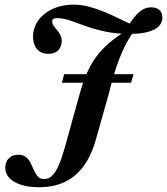

<svg xmlns="http://www.w3.org/2000/svg" viewBox="-20 -602 709 815"><path d="M317.7 -201.6 321 -212.9Q337.9 -272.6 360.9 -316.9Q383.9 -361.3 420.2 -398Q456.5 -434.7 512.1 -469.4H548.4Q519.4 -429.8 496.8 -377.4Q474.2 -325 455.6 -257.3L441.1 -201.6ZM242.7 -250.8 252.4 -287.1H546.8L536.3 -250.8ZM185.5 -373.4Q154.8 -373.4 137.5 -393.1Q120.2 -412.9 120.2 -446Q120.2 -475 133.1 -500Q146 -525 169 -543.1Q191.9 -561.3 223 -571.8Q254 -582.3 291.1 -582.3Q325 -582.3 358.5 -573.4Q391.9 -564.5 423.8 -551.2Q455.6 -537.9 485.9 -523Q516.1 -508.1 542.7 -496L523.4 -490.3Q549.2 -533.1 572.2 -552Q595.2 -571 621 -571Q643.5 -571 656.5 -559.7Q669.4 -548.4 669.4 -528.2Q669.4 -494.4 633.5 -476.2Q597.6 -458.1 530.6 -458.1Q472.6 -458.1 426.2 -468.1Q379.8 -478.2 343.5 -491.5Q307.3 -504.8 277.8 -514.9Q248.4 -525 222.6 -525Q211.3 -525 206.5 -521.8Q201.6 -518.5 201.6 -510.5Q201.6 -501.6 207.7 -492.7Q213.7 -483.9 221.8 -474.6Q229.8 -465.3 235.9 -454Q241.9 -442.7 241.9 -427.4Q241.9 -403.2 227 -388.3Q212.1 -373.4 185.5 -373.4ZM146 192.7Q80.6 192.7 41.5 170.2Q2.4 147.6 2.4 109.7Q2.4 84.7 17.7 69.8Q33.1 54.8 57.3 54.8Q79 54.8 91.1 65.3Q103.2 75.8 110.5 91.1Q117.7 106.5 124.6 121.8Q131.5 137.1 141.1 147.6Q150.8 158.1 167.7 158.1Q186.3 158.1 200.8 144.4Q215.3 130.6 228.2 102Q241.1 73.4 254 28.2L317.7 -201.6H441.1L387.1 -10.5Q368.5 57.3 335.5 102.4Q302.4 147.6 255.2 170.2Q208.1 192.7 146 192.7Z"/></svg>

Font: Playfair 9pt
Style: Bold Italic
Weight: 700
Italic angle: -15.6°
Designer: Claus Eggers Sørensen
Foundry: Claus Eggers Sørensen
Version: Version 2.203